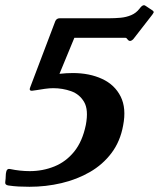

<svg xmlns="http://www.w3.org/2000/svg" viewBox="-78 -550 609 736"><path d="M150 -267Q177 -270 201 -270Q265 -270 313.5 -247.5Q362 -225 384.5 -180Q407 -135 394 -69Q383 -8 349.5 36.5Q316 81 266.5 109.5Q217 138 157.5 152Q98 166 35 166Q14 166 -6 165Q-26 164 -46 161Q-59 159 -58 149Q-56 133 -56 124.5Q-56 116 -54 108Q-51 95 -39 98Q-20 102 -1 104Q18 106 36 106Q86 106 130.5 88Q175 70 206.5 31Q238 -8 251 -71Q262 -129 244.5 -159Q227 -189 194.5 -200.5Q162 -212 126 -212Q112 -212 94 -209.5Q76 -207 62 -204.5Q48 -202 44 -202Q32 -202 38 -216L134 -469Q139 -480 151 -480H341Q363 -480 384.5 -482Q406 -484 425 -492Q444 -500 457 -517L461 -522Q468 -530 474 -530Q477 -530 481 -527L505 -511Q512 -507 511 -502Q510 -500 508.5 -498Q507 -496 506 -494L433 -400Q426 -393 420 -393Q419 -393 416.5 -394Q414 -395 410 -400Q407 -405 403 -405Q399 -405 394 -405H207Z"/></svg>

Font: Young Serif Light
Style: Italic
Weight: 300
Italic angle: -10.979°
Designer: Bastien Sozeau
Foundry: NBR — Bastien Sozeau
Version: Version 5.001